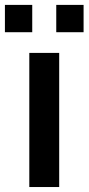

<svg xmlns="http://www.w3.org/2000/svg" viewBox="-38 -753 357 773"><path d="M188.5 -623.3V-733.3H298.5V-623.3ZM-18.2 -623.3V-733.3H91.8V-623.3ZM80 0V-540H200.3V0Z"/></svg>

Font: Manrope ExtraLight
Style: Regular
Weight: 200
Designer: Mikhail Sharanda
Foundry: Mikhail Sharanda
Version: Version 4.505